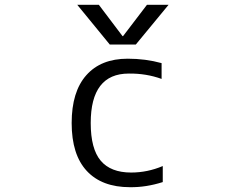

<svg xmlns="http://www.w3.org/2000/svg" viewBox="-20 -777 1040 807"><path d="M361.3 -259.8Q361.3 -151.4 403.3 -101.6Q445.3 -51.8 531.2 -51.8Q599.6 -51.8 664.1 -79.1V-11.7Q593.8 10.7 526.4 9.8Q408.2 9.8 344.7 -58.6Q281.2 -127 281.2 -259.8Q281.2 -391.6 342.8 -460.9Q404.3 -530.3 516.6 -530.3Q591.8 -530.3 659.2 -511.7V-445.3Q593.8 -468.8 521.5 -467.8Q361.3 -467.8 361.3 -259.8ZM597.7 -756.8H688.5L550.8 -589.8H441.4L304.7 -756.8H395.5L495.1 -625H497.1Z"/></svg>

Font: GenEi Gothic M SemiLight
Style: Regular
Weight: 350
Designer: o_tamon (Modified); [Source Han Sans]
Ryoko NISHIZUKA  (kana & ideographs); Paul D. Hunt (Latin, Greek & Cyrillic); Wenl
Version: Version 1.1a;Original Version 1.004